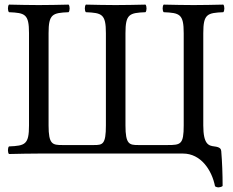

<svg xmlns="http://www.w3.org/2000/svg" viewBox="-20 -667 1014 834"><path d="M863 -523C863 -606 880 -611 950 -614C956 -620 956 -641 950 -647C910 -646 857 -645 821 -645C785 -645 730 -646 691 -647C685 -641 685 -620 691 -614C761 -611 778 -606 778 -523V-122C778 -40 765 -37 709 -37H580C542 -37 525 -40 525 -122V-523C525 -606 542 -611 612 -614C618 -620 618 -641 612 -647C573 -646 519 -645 482 -645C446 -645 393 -646 353 -647C347 -641 347 -620 353 -614C423 -611 440 -606 440 -523V-122C440 -40 426 -37 389 -37H250C208 -37 191 -40 191 -122V-523C191 -606 208 -611 278 -614C284 -620 284 -641 278 -647C239 -646 186 -645 148 -645C113 -645 59 -646 19 -647C13 -641 13 -620 19 -614C89 -611 106 -606 106 -523V-122C106 -39 89 -34 19 -31C13 -25 13 -4 19 2C58 1 116 0 149 0H775C852 0 900 71 914 142C923 149 938 148 947 141C947 90 945 37 941 -11C940 -20 936 -28 911 -31C887 -34 863 -39 863 -122Z"/></svg>

Font: Libertinus Math
Style: Regular
Weight: 400
Designer: Philipp H. Poll, Khaled Hosny
Foundry: Caleb Maclennan
Version: Version 7.050;RELEASE